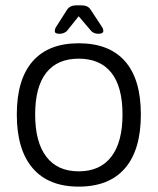

<svg xmlns="http://www.w3.org/2000/svg" viewBox="-20 -697 593 722"><path d="M202.9 -570Q185.9 -570 185.9 -580.3Q185.9 -587.4 189.9 -594.1L232.3 -660.7Q243.4 -677 267.1 -677H286.6Q310.7 -677 320.7 -660.7L364.6 -594.1Q368.6 -586.2 368.6 -581.1Q368.6 -570 350.8 -570H349.2Q334.5 -570 323.8 -579.5L275.9 -635.8L230.7 -579.5Q218.8 -570 204.5 -570ZM275.9 4.8Q162.5 4.8 102.9 -64.6Q43.2 -134 43.2 -266.3Q43.2 -398.3 102.7 -466.3Q162.1 -534.3 275.9 -534.3Q390.8 -534.3 450.3 -466.5Q509.7 -398.7 509.7 -266.3Q509.7 -133.6 450.1 -64.4Q390.4 4.8 275.9 4.8ZM275.9 -52.7Q356.3 -52.7 398.5 -107.6Q440.7 -162.5 440.7 -266.3Q440.7 -370.6 398.7 -423.5Q356.7 -476.4 275.9 -476.4Q195.8 -476.4 154 -423.5Q112.2 -370.6 112.2 -266.3Q112.2 -162.5 154.2 -107.6Q196.2 -52.7 275.9 -52.7Z"/></svg>

Font: Jaldi
Style: Regular
Weight: 400
Designer: Pablo Cosgaya and Nicolas Silva
Foundry: Omnibus-Type
Version: Version 1.001;PS 001.001;hotconv 1.0.70;makeotf.lib2.5.58329